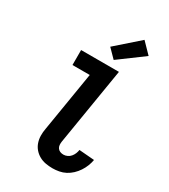

<svg xmlns="http://www.w3.org/2000/svg" viewBox="-237 -1103 1075 1222"><g transform="rotate(30 300.0 -492.5)"><path d="M354 8Q328 8 303 3.5Q278 -1 256.5 -13Q235 -25 219 -43.5Q203 -62 195 -85.5Q187 -109 186.5 -135Q186 -161 191 -187L263 -625H136V-735H414L321 -169Q319 -156 320 -143.5Q321 -131 328 -121Q335 -111 346.5 -106.5Q358 -102 371 -102Q385 -102 399 -108.5Q413 -115 422.5 -126.5Q432 -138 437.5 -151.5Q443 -165 445 -179L557 -170Q553 -147 544 -124Q535 -101 521 -80Q507 -59 488.5 -41.5Q470 -24 448 -12.5Q426 -1 401.5 3.5Q377 8 354 8ZM347 -784 286 -846 453 -993 527 -917Z"/></g></svg>

Font: Iosevka Extrabold Extended
Style: Italic
Weight: 800
Width: 7
Italic angle: -9°
Monospace: yes
Designer: Belleve Invis
Foundry: Belleve Invis
Version: Version 32.5.0; ttfautohint (v1.8.4)